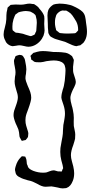

<svg xmlns="http://www.w3.org/2000/svg" viewBox="-67 -994 502 1064"><path d="M349 -225Q347 -215 339 -190Q326 -157 326 -134Q326 -119 331.5 -100Q337 -81 339 -72Q344 -50 344 -34Q344 -11 337 7Q325 39 303 47Q300 49 292 49Q288 50 281 50Q269 50 252 45L231 41Q223 39 218 39Q210 39 201.5 40Q193 41 185 41Q166 41 138 24Q119 15 115 13Q107 9 87 5Q57 -3 44 -11Q27 -18 21 -31Q19 -35 19 -38Q19 -41 18 -43Q16 -49 16 -52Q16 -61 20 -73Q29 -104 48 -122Q54 -128 54 -128H56L67 -127Q71 -127 73 -126Q74 -125 75.5 -120Q77 -115 78 -114Q80 -108 80.5 -99.5Q81 -91 82 -85Q83 -83 87 -74Q87 -69 90 -66Q96 -56 118 -47Q145 -37 171 -37Q185 -37 192 -39Q198 -41 209.5 -45.5Q221 -50 231 -50Q235 -50 242.5 -47.5Q250 -45 255 -44H266Q267 -44 270.5 -43.5Q274 -43 275 -44Q276 -45 277 -47.5Q278 -50 278 -52L283 -62Q283 -64 280 -79Q279 -84 276.5 -92Q274 -100 273 -105Q267 -128 267 -152Q267 -167 268 -174Q268 -178 274 -209Q278 -227 279 -236Q282 -253 282 -271Q282 -281 284 -301Q286 -315 288 -322Q289 -327 291 -340.5Q293 -354 293 -364Q293 -388 285 -412Q283 -419 278.5 -431.5Q274 -444 273 -453Q273 -462 275 -474L281 -498Q282 -502 284 -506.5Q286 -511 287 -518Q293 -544 295 -583Q296 -590 296 -603Q296 -616 294 -622Q293 -624 292.5 -627.5Q292 -631 291 -633Q281 -654 247 -658Q242 -659 231 -659Q218 -659 190 -655Q187 -654 173 -651Q159 -648 146 -649Q131 -649 125 -651Q119 -654 114 -659L107 -663Q105 -666 105 -674Q102 -680 102 -685Q103 -687 106 -689Q109 -691 110 -693Q110 -693 118 -701L126 -703Q137 -707 154 -710Q160 -711 170 -711Q185 -711 203 -709Q221 -707 228 -706Q238 -706 255.5 -705.5Q273 -705 286 -703Q307 -702 324 -689L332 -683Q334 -680 335 -678Q336 -676 336 -675Q342 -664 342 -662V-659Q342 -653 339.5 -637.5Q337 -622 338 -613V-603Q338 -595 341 -585.5Q344 -576 345 -573Q353 -551 353 -541Q353 -528 345.5 -514Q338 -500 336 -495Q323 -467 323 -451Q323 -436 331 -408Q332 -404 334 -398Q336 -392 337 -384Q342 -361 342 -341Q342 -333 341.5 -319.5Q341 -306 342 -296Q343 -288 346.5 -273.5Q350 -259 350 -248Q350 -232 349 -225ZM57 -686Q59 -685 60.5 -682.5Q62 -680 63 -679Q68 -671 69 -669Q71 -665 73 -653Q79 -625 79 -610Q79 -603 77 -585Q74 -573 74 -560Q75 -546 86 -520Q96 -498 101 -483Q106 -468 106 -452Q106 -435 90 -391Q77 -359 75 -343Q74 -338 74 -328Q74 -311 78 -298Q80 -289 84.5 -276.5Q89 -264 90 -256L89 -243Q89 -237 88 -235Q87 -232 84.5 -229.5Q82 -227 81 -225L75 -218Q73 -217 70 -217Q67 -217 65 -216Q63 -216 59 -214.5Q55 -213 54 -214Q52 -215 51 -217.5Q50 -220 49 -221Q48 -224 45 -228.5Q42 -233 41 -238Q39 -264 35 -276Q32 -285 27 -295Q22 -305 20 -310Q8 -340 8 -356Q8 -368 11.5 -380.5Q15 -393 20 -405Q32 -437 32 -454Q32 -471 23 -496Q22 -499 18 -514Q14 -529 14 -543Q14 -550 16 -568Q19 -580 19 -594Q19 -604 15 -624Q11 -642 11 -650Q11 -651 10.5 -654.5Q10 -658 11 -661Q11 -663 12.5 -666Q14 -669 15 -671L18 -681Q23 -686 40 -690Q42 -690 48.5 -689Q55 -688 57 -686ZM393 -755Q378 -743 378 -743L367 -741Q358 -738 356 -738Q354 -738 351 -739Q348 -740 346 -740Q337 -742 316 -752Q307 -757 294 -762L243 -777Q235 -779 221 -787L214 -791Q210 -794 206.5 -800Q203 -806 201 -811Q200 -815 200 -824Q198 -837 198 -863Q198 -878 197 -886L196 -908Q196 -927 201 -939Q205 -948 213 -956Q221 -964 230 -969L243 -972Q255 -974 263 -974Q272 -974 283 -973Q294 -972 300 -971Q325 -967 339 -960Q353 -954 367.5 -945.5Q382 -937 391 -928Q401 -917 404.5 -903Q408 -889 410 -867Q411 -861 413 -846Q415 -831 415 -818Q415 -792 405 -772Q403 -769 399.5 -763Q396 -757 393 -755ZM165 -779Q152 -759 132 -747Q112 -735 90 -735Q82 -735 66 -739Q50 -743 41 -743Q34 -743 21.5 -740.5Q9 -738 3 -738Q-7 -739 -16.5 -744.5Q-26 -750 -32 -758Q-35 -762 -36 -765Q-37 -768 -38 -770Q-47 -785 -47 -804Q-47 -819 -40 -842Q-33 -867 -32 -887Q-32 -893 -31.5 -910Q-31 -927 -27 -940Q-26 -942 -26 -945.5Q-26 -949 -24 -953L-17 -959L-8 -967Q-5 -968 5 -968Q9 -969 19 -969L49 -968Q55 -968 62.5 -969Q70 -970 74 -971Q86 -974 99 -974Q103 -974 113 -972Q121 -972 124 -970Q126 -969 137 -961Q145 -956 152 -945Q173 -922 178 -904Q179 -899 179 -890L178 -861Q178 -852 179 -843Q180 -834 180 -825Q180 -814 174 -796ZM313 -928Q311 -929 307 -931.5Q303 -934 301 -935Q299 -936 296 -935.5Q293 -935 291 -935Q288 -936 280 -936Q270 -935 260 -927.5Q250 -920 245 -911Q244 -909 243.5 -906Q243 -903 242 -901Q236 -884 238 -857Q240 -842 243 -833Q243 -828 245 -826Q246 -824 249.5 -822Q253 -820 254 -819Q256 -818 258 -815.5Q260 -813 263 -812Q266 -810 274 -810Q286 -808 310 -808Q327 -808 335 -809Q348 -809 352 -811Q354 -812 356.5 -815Q359 -818 361 -820Q362 -821 364 -823Q366 -825 366 -826V-830Q366 -854 356 -874Q343 -896 334 -908.5Q325 -921 313 -928ZM103 -929Q100 -930 95 -931Q90 -932 87 -932Q83 -933 76 -933Q65 -933 47 -929L37 -926Q33 -925 28 -920Q19 -914 19 -914L14 -904Q7 -889 3 -866Q1 -845 2 -835Q2 -829 3 -827Q4 -825 6.5 -823.5Q9 -822 10 -821Q12 -820 14 -817.5Q16 -815 19 -814Q23 -812 33 -812Q47 -810 54 -808Q58 -808 74 -802L94 -796Q102 -793 105 -794Q107 -794 110 -795.5Q113 -797 115 -798Q117 -799 120 -800Q123 -801 125 -803Q128 -806 128 -810Q134 -821 134 -823Q135 -827 135 -837Q137 -857 137 -868Q137 -886 133 -898Q131 -908 129 -911Q128 -913 119 -920Q105 -928 103 -929Z"/></svg>

Font: Rubik-Burned
Style: Regular
Weight: 400
Designer: NaN (generative design), Hubert & Fischer (Rubik source font outlines)
Foundry: NaN, Hubert & Fischer
Version: Version 1.000